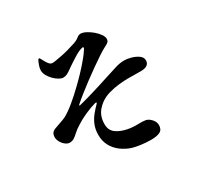

<svg xmlns="http://www.w3.org/2000/svg" viewBox="-176 -1017 1352 1302"><g transform="rotate(-30 500.0 -365.5)"><path d="M655 66Q615 66 576 60.5Q537 55 513 48Q468 33 433.5 6.5Q399 -20 379.5 -57Q360 -94 360 -141Q360 -185 374.5 -219.5Q389 -254 410.5 -280Q432 -306 452 -326Q461 -335 459.5 -338.5Q458 -342 447 -339Q407 -328 361 -307Q315 -286 285 -266Q254 -247 235.5 -229.5Q217 -212 202 -202.5Q187 -193 167 -193Q151 -193 134 -206Q117 -219 106.5 -238.5Q96 -258 96 -274Q96 -294 103.5 -306Q111 -318 131 -326Q148 -333 176 -342Q204 -351 224 -361Q259 -380 304.5 -417.5Q350 -455 394 -498Q408 -511 425 -528Q442 -545 460.5 -564.5Q479 -584 497.5 -605Q516 -626 533 -647Q550 -668 562 -687Q574 -703 569.5 -707.5Q565 -712 547 -705Q531 -700 508.5 -687Q486 -674 464.5 -659.5Q443 -645 428 -635Q415 -626 403 -617.5Q391 -609 378 -603Q365 -597 349 -597Q336 -597 317.5 -607.5Q299 -618 281 -636Q263 -654 251.5 -675.5Q240 -697 241 -718Q241 -733 249 -755Q257 -777 265 -791L275 -792Q283 -778 292 -761Q301 -744 311 -732.5Q321 -721 332 -720Q343 -719 363 -722.5Q383 -726 410 -731Q437 -736 467 -744.5Q497 -753 528 -763Q548 -770 558.5 -777.5Q569 -785 577.5 -791Q586 -797 599 -797Q616 -797 639.5 -785Q663 -773 685 -754.5Q707 -736 721.5 -715.5Q736 -695 736 -678Q736 -665 729 -657Q722 -649 712 -644Q702 -639 693 -634Q672 -623 639.5 -601.5Q607 -580 568 -552.5Q529 -525 489.5 -495.5Q450 -466 414 -437.5Q378 -409 351 -385Q347 -381 348.5 -379Q350 -377 354 -378Q375 -383 405.5 -391.5Q436 -400 470 -410Q504 -420 536.5 -430.5Q569 -441 594 -449Q648 -465 687.5 -478.5Q727 -492 764 -492Q788 -492 818 -483.5Q848 -475 870.5 -459Q893 -443 893 -418Q893 -397 877 -384.5Q861 -372 826 -372Q807 -372 779 -372.5Q751 -373 723 -373Q697 -373 657 -369Q617 -365 575.5 -353.5Q534 -342 503 -319Q484 -305 468 -286.5Q452 -268 442.5 -243Q433 -218 433 -183Q433 -137 464.5 -112.5Q496 -88 549 -77Q590 -69 627 -70.5Q664 -72 688 -68Q710 -64 730 -42Q750 -20 750 5Q750 40 725.5 53Q701 66 655 66Z"/></g></svg>

Font: Noto Serif SC ExtraLight ExtraBold
Style: Regular
Weight: 800
Version: Version 2.002-H1;hotconv 1.1.0;makeotfexe 2.6.0